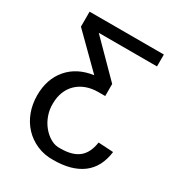

<svg xmlns="http://www.w3.org/2000/svg" viewBox="-175 -643 895 965"><g transform="rotate(30 272.5 -160.5)"><path d="M494 -460H156L343 -271V-201H303Q265 -201 234 -189.5Q203 -178 180.5 -156.5Q158 -135 146 -104.5Q134 -74 134 -37Q133 -3 144.5 29.5Q156 62 176.5 87Q197 112 223.5 127Q250 142 280 140Q349 140 385.5 110.5Q422 81 431 18L518 23Q506 116 444.5 162Q383 208 277 208Q226 209 183 190.5Q140 172 109 139Q78 106 61.5 61.5Q45 17 45 -34Q45 -128 97.5 -189.5Q150 -251 243 -264L63 -442V-529H494Z"/></g></svg>

Font: Libra Sans
Style: Regular
Weight: 400
Foundry: Context Ltd
Version: Version 1.000; ttfautohint (v1.3)